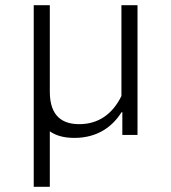

<svg xmlns="http://www.w3.org/2000/svg" viewBox="-20 -520 660 740"><path d="M172 200V-14C194 2 225 11.5 266.5 11.5C360 11.5 416 -36 448.5 -87.5H451.5V0H510V-500H448V-150C413.5 -79.5 358.5 -41.5 285.5 -41.5C226 -41.5 172 -67 172 -166.5V-500H110V200Z"/></svg>

Font: Monaspace Krypton ExtraLight
Style: Regular
Weight: 200
Designer: Riley Cran & the Lettermatic Team
Foundry: Lettermatic
Version: Version 1.101 (Monaspace Krypton)